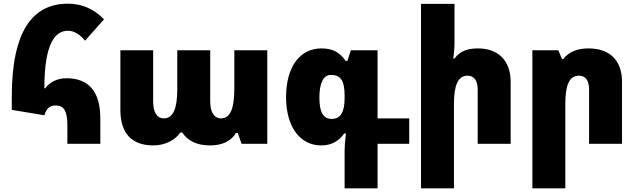

<svg xmlns="http://www.w3.org/2000/svg" viewBox="-20 -781 3457 1043"><path d="M346 0H525V-137C525 -286 460 -356 341 -356C289 -356 246 -332 226 -301L221 -302C221 -546 280 -614 349 -614C379 -614 411 -598 442 -560L545 -676C491 -732 426 -761 349 -761C159 -761 44 -615 44 -255V-184L221 -155C236 -202 258 -208 285 -208C326 -208 346 -178 346 -103Z M814 9C874 9 932 -19 959 -61H970C999 -17 1048 9 1121 9C1185 9 1235 -13 1262 -59H1272L1292 0H1432V-508H1253V-303C1253 -195 1233 -138 1181 -138C1143 -138 1122 -172 1122 -230V-508H943V-297C943 -194 922 -138 870 -138C832 -138 812 -172 812 -230V-508H634V-184C634 -58 694 9 814 9Z M1852 242H2031V0H2203V-138H2031V-508H1886L1867 -450H1858C1823 -501 1782 -518 1726 -518C1609 -518 1534 -418 1534 -253C1534 -96 1607 9 1725 9C1777 9 1818 -11 1850 -56H1859C1854 -12 1852 17 1852 39ZM1782 -135C1737 -135 1715 -170 1715 -251C1715 -332 1738 -374 1777 -374C1832 -374 1852 -342 1852 -260V-248C1852 -169 1828 -135 1782 -135Z M2449 -760H2267V242H2446V-216C2446 -318 2468 -370 2520 -370C2556 -370 2575 -342 2575 -295V0H2754V-336C2754 -452 2687 -518 2576 -518C2514 -518 2476 -500 2449 -463H2442C2447 -492 2449 -525 2449 -554Z M2872 242H3051V-216C3051 -318 3072 -370 3125 -370C3162 -370 3180 -342 3180 -295V0H3359V-336C3359 -452 3294 -518 3176 -518C3115 -518 3068 -498 3040 -460H3033L3013 -508H2872Z"/></svg>

Font: Noto Sans Armenian SemiCondensed Black
Style: Regular
Weight: 900
Width: 4
Designer: Monotype Design Team
Foundry: Monotype Imaging Inc.
Version: Version 2.008